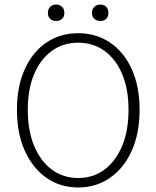

<svg xmlns="http://www.w3.org/2000/svg" viewBox="-20 -818 692 850"><path d="M326 12Q247 12 186 -30.5Q125 -73 90 -150Q55 -227 55 -332Q55 -436 90 -512.5Q125 -589 186 -630Q247 -671 326 -671Q405 -671 466.5 -630Q528 -589 563 -512.5Q598 -436 598 -332Q598 -227 563 -150Q528 -73 466.5 -30.5Q405 12 326 12ZM326 -30Q393 -30 443 -67.5Q493 -105 521 -172.5Q549 -240 549 -332Q549 -423 521 -489.5Q493 -556 443 -592.5Q393 -629 326 -629Q259 -629 209 -592.5Q159 -556 131 -489.5Q103 -423 103 -332Q103 -240 131 -172.5Q159 -105 209 -67.5Q259 -30 326 -30ZM228 -725Q213 -725 202.5 -734.5Q192 -744 192 -761Q192 -778 202.5 -788Q213 -798 228 -798Q244 -798 254.5 -788Q265 -778 265 -761Q265 -744 254.5 -734.5Q244 -725 228 -725ZM424 -725Q409 -725 398 -734.5Q387 -744 387 -761Q387 -778 398 -788Q409 -798 424 -798Q440 -798 450 -788Q460 -778 460 -761Q460 -744 450 -734.5Q440 -725 424 -725Z"/></svg>

Font: Source Sans 3 Light
Style: Regular
Weight: 300
Designer: Paul D. Hunt
Foundry: Adobe
Version: Version 3.052;hotconv 1.1.0;makeotfexe 2.6.0